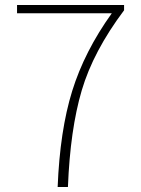

<svg xmlns="http://www.w3.org/2000/svg" viewBox="-20 -746 561 766"><path d="M210 0Q219 -225 268 -383Q317 -541 426 -693H48V-726H475V-705Q352 -541 306 -385Q260 -229 251 0Z"/></svg>

Font: Noto Sans Korean Thin
Style: Regular
Weight: 250
Designer: Ryoko NISHIZUKA  (kana & ideographs); Paul D. Hunt (Latin, Greek & Cyrillic); Wenlong ZHANG  (bopomofo); Sandoll Communi
Foundry: Adobe Systems Incorporated
Version: Version 1.0001;PS 1;hotconv 1.0.78;makeotf.lib2.5.61930